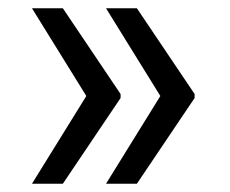

<svg xmlns="http://www.w3.org/2000/svg" viewBox="-20 -520 555 464"><path d="M189.9 -290.1H271.4V-283.1L131.9 -76H57.3ZM131.9 -500 271.4 -292.8V-285.9H189.9L57.3 -500ZM368.8 -290.1H450.3V-283.1L310.8 -76H236.2ZM310.8 -500 450.3 -292.8V-285.9H368.8L236.2 -500Z"/></svg>

Font: Pretendard Variable
Style: Regular
Weight: 400
Designer: Base glyphs from Inter by Rasmus Andersson; Hangul glyphs from Noto Sans CJK(Source Han Sans) by Jang Soo-young and Kang
Foundry: Kil Hyung-jin
Version: Version 1.100;FEAKit 1.0